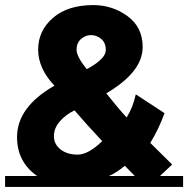

<svg xmlns="http://www.w3.org/2000/svg" viewBox="-20 -735 740 755"><path d="M700 -43V0H0V-43H126Q47 -98 47 -196Q47 -314 194 -398Q130 -466 130 -540Q130 -614 188 -664.5Q246 -715 347 -715Q422 -715 481.5 -671.5Q541 -628 541 -550Q541 -452 398 -368Q443 -311 478 -273Q503 -313 514 -364L627 -290Q604 -227 571 -173L657 -88L609 -43ZM382 -180Q318 -248 273 -301Q238 -284 215 -257.5Q192 -231 192 -199.5Q192 -168 218 -147.5Q244 -127 285.5 -127Q327 -127 382 -180ZM321 -463Q396 -503 396 -538Q396 -567 378 -582Q360 -597 338 -597Q316 -597 298.5 -581.5Q281 -566 281 -539.5Q281 -513 321 -463ZM471 -83Q437 -55 408 -43H510Z"/></svg>

Font: Montserrat Subrayada
Style: Bold
Weight: 700
Version: Version 2.001